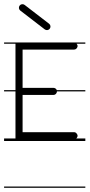

<svg xmlns="http://www.w3.org/2000/svg" viewBox="-22 -666 428 918"><path d="M95.7 -642.5C88.3 -648.2 77.6 -646.8 71.9 -639.4C66.2 -631.9 67.6 -621.2 75 -615.5L192 -525.5C199.4 -519.8 210.1 -521.2 215.8 -528.6C221.6 -536.1 220.2 -546.8 212.7 -552.5ZM-2.5 226V232H386V226ZM-2.5 -463V-457H52V-446V-235H-2.5V-229H52V-226V-17V-4H-2.5V8H386V-4H342.7C344 -5.1 345.1 -6.5 346 -8C348 -11 349 -14 349 -17C349 -20 348 -23 346 -25C343 -31 338 -34 332 -34H86V-212H233C239 -212 245 -215 248 -221C249.5 -223.5 250.2 -226.2 250.2 -229H386V-235H249.3C248.9 -236 248.5 -237 248 -238C245 -243 239 -246 233 -246H86V-429H332C338 -429 343 -432 346 -437C348 -440 349 -443 349 -446C349 -449 348 -452 346 -454C345.4 -455.1 344.8 -456.1 344.1 -457H386V-463Z"/></svg>

Font: LetsTraceRuled
Style: Medium
Weight: 500
Version: Version 003.000